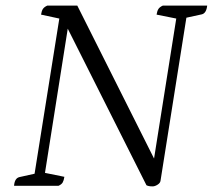

<svg xmlns="http://www.w3.org/2000/svg" viewBox="-20 -661 757 683"><path d="M523 2Q515 2 510 1Q505 0 501 -2L221 -559L140 -46L209 -32Q207 -19 203 -12Q199 -5 188 0H30Q32 -27 49 -31L103 -43L191 -595L126 -609Q128 -622 132.5 -629Q137 -636 148 -641H255L528 -97L607 -595L537 -609Q539 -622 543.5 -629Q548 -636 559 -641H717Q714 -614 698 -610L643 -598L551 -18Q550 -10 540.5 -4Q531 2 523 2Z"/></svg>

Font: Petrona Light
Style: Italic
Weight: 300
Italic angle: -9°
Designer: Ringo R. Seeber
Foundry: Ringo R. Seeber
Version: Version 2.001; ttfautohint (v1.8.3)